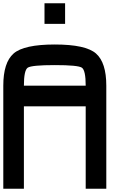

<svg xmlns="http://www.w3.org/2000/svg" viewBox="-20 -1145 790 1165"><path d="M500 -625Q500 -718.8 476.6 -734.4Q453.1 -750 312.5 -750Q171.9 -750 148.4 -734.4Q125 -718.8 125 -625ZM0 -625Q0 -765.6 62.5 -820.3Q125 -875 312.5 -875Q500 -875 562.5 -820.3Q625 -765.6 625 -625V0H500V-500H125V0H0ZM375 -1125V-1000H250V-1125Z"/></svg>

Font: CraftyPE
Style: Regular
Weight: 400
Designer: Erek Butcher
Foundry: Haunted Coop
Version: Version 0.018;April 4, 2024;FontCreator 15.0.0.2962 64-bit